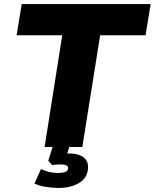

<svg xmlns="http://www.w3.org/2000/svg" viewBox="-20 -725 763 947"><path d="M200 0 287 -551H62L87 -705H723L698 -551H474L386 0ZM269 202Q236 202 203.5 196.5Q171 191 150 180L182 109Q199 117 220 122.5Q241 128 264 128Q290 128 303 122.5Q316 117 316 104Q317 95 307 90.5Q297 86 279 86Q271 86 260 86.5Q249 87 238 90L218 68L246 -20H328L303 60L267 41Q279 36 294 34Q309 32 323 32Q350 32 371.5 40Q393 48 404.5 64Q416 80 414 106Q411 153 370 177.5Q329 202 269 202Z"/></svg>

Font: Nunito Sans 10pt Black
Style: Italic
Weight: 900
Italic angle: -9°
Designer: Vernon Adams
Foundry: Vernon Adams
Version: Version 3.101;gftools[0.9.27]